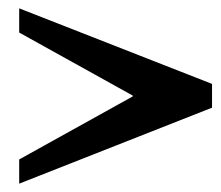

<svg xmlns="http://www.w3.org/2000/svg" viewBox="-20 -440 530 460"><path d="M488 -182 26 0V-58L298 -209V-211L26 -362V-420L488 -239Z"/></svg>

Font: Teutonic
Style: Regular
Weight: 400
Designer: Peter Wiegel
Foundry: Peter Wiegel
Version: 1.000